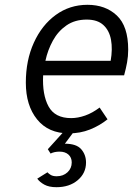

<svg xmlns="http://www.w3.org/2000/svg" viewBox="-20 -543 554 799"><path d="M266.5 12Q181.5 12 134.5 -46Q87.5 -104 87.5 -199Q87.5 -292 120.8 -365.2Q154 -438.5 212 -480.8Q270 -523 344 -523Q419 -523 466.2 -478.5Q513.5 -434 513.5 -336.5Q513.5 -309 508.8 -283Q504 -257 496.5 -229.5H159.5Q155.5 -149 182 -100.2Q208.5 -51.5 276 -51.5Q304 -51.5 334.5 -62.2Q365 -73 394.5 -95.5L427.5 -46.5Q394.5 -20 354.2 -4Q314 12 266.5 12ZM169 -290H440.5Q449 -338.5 442 -377.2Q435 -416 410.2 -438.8Q385.5 -461.5 341 -461.5Q291.5 -461.5 256.5 -437.2Q221.5 -413 200 -373.8Q178.5 -334.5 169 -290ZM215 236Q184 236 164.8 225.5Q145.5 215 135 200.5L177.5 174Q182.5 180 191.5 185.2Q200.5 190.5 216 190.5Q243 190.5 260.8 174Q278.5 157.5 278.5 133Q278.5 112.5 264.8 100.2Q251 88 228 88Q206 88 190.5 96L179 78L250 -0.5H291.5L250 55Q298 55 318 78Q338 101 338 133.5Q338 177.5 303.5 206.8Q269 236 215 236Z"/></svg>

Font: Overpass Light
Style: Italic
Weight: 300
Italic angle: -10°
Designer: Delve Withrington, Dave Bailey, Thomas Jockin
Foundry: Delve Fonts LLC
Version: Version 4.000; ttfautohint (v1.8.3)